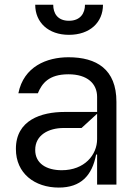

<svg xmlns="http://www.w3.org/2000/svg" viewBox="-20 -801 600 833"><path d="M348.7 -780.5C348.7 -743.6 328.8 -710.9 279.1 -710.9C229.4 -710.9 210.9 -743.6 210.9 -780.5H132.8C132.8 -703.8 189.6 -649.9 279.1 -649.9C370 -649.9 426.8 -703.8 426.8 -780.5ZM235.1 12.8C329.9 12.8 379.6 -38.4 397 -130.7H401.3V0H485.1V-359.4C485.1 -500.7 398.8 -552.6 277 -552.6C182.9 -552.6 82.7 -512.4 59.7 -396.3H144.2C161.9 -438.9 191.4 -478.7 277 -478.7C359.7 -478.7 401.3 -437.5 401.3 -380.7V-315.3H260.7C158.4 -315.3 48.7 -279.8 49 -154.8C48.7 -48.3 131 12.8 235.1 12.8ZM247.9 -62.5C180.8 -62.5 132.5 -92.3 132.8 -150.6C132.5 -214.5 190 -245.7 256.4 -245.7H333.8L401.3 -307.5V-197.4C401.3 -129.3 346.9 -62.5 247.9 -62.5Z"/></svg>

Font: Riot Sans 2.0
Style: Regular
Weight: 400
Designer: Rasmus Andersson
Foundry: rsms
Version: Version 3.006;hotconv 1.0.109;makeotfexe 2.5.65596